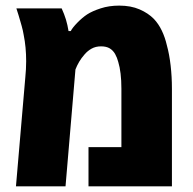

<svg xmlns="http://www.w3.org/2000/svg" viewBox="-20 -661 683 681"><path d="M36.6 0 69.8 -386.7Q71.3 -400.9 72 -415.3Q72.8 -429.7 72.8 -443.8Q72.8 -468.8 70.6 -492.2Q68.4 -515.6 64 -537.1Q63 -544.9 61 -552.7Q59.1 -560.5 57.1 -568.1Q55.2 -575.7 52.7 -583.5Q49.3 -595.7 45.7 -607.4Q42 -619.1 38.1 -631.3H198.7Q208 -610.8 213.9 -591.6Q219.7 -572.3 223.1 -550.8H231Q236.8 -562.5 254.4 -580.6Q272 -598.6 289.1 -609.9Q307.1 -621.6 336.9 -631.3Q366.7 -641.1 402.8 -641.1Q444.3 -641.1 475.1 -627.7Q505.9 -614.3 525.9 -593.8Q542.5 -576.2 554 -552.2Q565.4 -528.3 571.8 -500.5Q580.6 -468.8 585.2 -428.7Q589.8 -388.7 589.8 -346.7V0H293.9V-139.2H410.6V-346.2Q410.6 -376 407.7 -399.9Q404.8 -423.8 399.4 -441.4Q395.5 -456.5 388.4 -469.2Q381.3 -481.9 369.4 -489.3Q357.4 -496.6 338.4 -496.6Q319.3 -496.6 304.9 -488.5Q290.5 -480.5 279.8 -467.8Q268.6 -455.1 260.7 -441.7Q252.9 -428.2 247.6 -414.6L212.4 0Z"/></svg>

Font: Open Sans SemiCondensed ExtraBold
Style: Regular
Weight: 800
Width: 4
Designer: Monotype Design Team
Foundry: Monotype Imaging Inc.
Version: Version 3.000